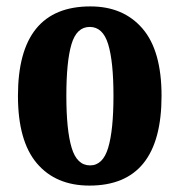

<svg xmlns="http://www.w3.org/2000/svg" viewBox="-20 -569 560 599"><path d="M259 10Q154 10 95 -59.5Q36 -129 36 -270Q36 -549 262 -549Q365 -549 424.5 -480Q484 -411 484 -270Q484 10 259 10ZM261 -53Q301 -53 317.5 -108Q334 -163 334 -270Q334 -377 317.5 -431Q301 -485 260 -485Q219 -485 203 -431Q187 -377 187 -270Q187 -163 203.5 -108Q220 -53 261 -53Z"/></svg>

Font: Noto Serif Ethiopic ExtraCondensed ExtraBold
Style: Regular
Weight: 800
Width: 2
Designer: Monotype Design Team
Foundry: Monotype Imaging Inc.
Version: Version 2.102; ttfautohint (v1.8.4.7-5d5b)